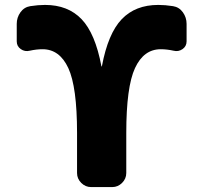

<svg xmlns="http://www.w3.org/2000/svg" viewBox="-20 -760 826 780"><path d="M683 -735Q708 -731 723 -710Q738 -689 738 -663V-592Q738 -572 721.5 -560.5Q705 -549 685 -554Q658 -560 633 -560Q564 -560 528.5 -483.5Q493 -407 493 -220V-57Q493 -34 476 -17Q459 0 436 0H350Q327 0 310 -17Q293 -34 293 -57V-220Q293 -407 257.5 -483.5Q222 -560 153 -560Q128 -560 101 -554Q81 -549 64.5 -560.5Q48 -572 48 -592V-663Q48 -689 63 -710Q78 -731 103 -735Q135 -740 163 -740Q256 -740 311.5 -682Q367 -624 392 -491Q392 -490 393 -490Q394 -490 394 -491Q419 -624 474.5 -682Q530 -740 623 -740Q651 -740 683 -735Z"/></svg>

Font: Rounded Mplus 1c Black
Style: Regular
Weight: 900
Version: Version 1.059.20150529